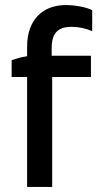

<svg xmlns="http://www.w3.org/2000/svg" viewBox="-20 -738 405 758"><path d="M87 0H186V-434H339V-518H184V-548C184 -609 210 -632 263 -632C292 -632 319 -626 344 -615V-698C317 -711 273 -718 240 -718C146 -718 87 -657 87 -554V-516C67 -513 43 -507 26 -500V-434H87Z"/></svg>

Font: Fixel Display Medium
Style: Regular
Weight: 500
Designer: AlfaBravo + MacPaw
Foundry: Kyrylo Tkachov, Marchela Mozhyna, Serhii Makarenko, Maria Weinstein, Zakhar Kryvoshyya
Version: Version 1.211